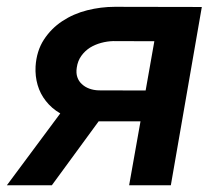

<svg xmlns="http://www.w3.org/2000/svg" viewBox="-38 -549 644 569"><path d="M560.1 -528.3 302.2 -528.8Q261.2 -528.8 220.5 -518.6Q179.7 -508.3 146.5 -486.3Q113.8 -464.8 92 -431.4Q70.3 -397.9 67.4 -352.1Q65.9 -323.2 73.5 -297.1Q81.1 -271 97.7 -250Q106 -239.3 116.9 -229.7Q127.9 -220.2 140.6 -212.9L-17.6 0H115.7L254.4 -189.5H378.4L344.7 0H468.3ZM189.5 -348.6Q192.4 -368.7 202.9 -383.3Q213.4 -397.9 228.5 -407.7Q243.7 -417 261.7 -421.9Q279.8 -426.8 297.4 -427.2L419.4 -426.8L393.6 -280.8L254.4 -281.2Q239.3 -281.7 226.6 -286.4Q213.9 -291 204.6 -299.8Q195.3 -308.1 191.2 -320.3Q187 -332.5 189.5 -348.6Z"/></svg>

Font: Roboto Mono SemiBold
Style: Italic
Weight: 600
Italic angle: -10°
Monospace: yes
Designer: Google
Version: Version 3.000